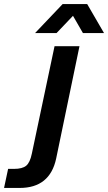

<svg xmlns="http://www.w3.org/2000/svg" viewBox="-145 -760 533 947"><path d="M-105 73H-76Q-35 73 -16 57.5Q3 42 12 -2L124 -532H247L132 22Q101 167 -48 167H-125ZM164 -740H285L368 -597H264L215 -682L134 -597H28Z"/></svg>

Font: Mona Sans SemiBold
Style: Italic
Weight: 600
Italic angle: -11.7°
Designer: Deni Anggara
Foundry: GitHub
Version: Version 2.000